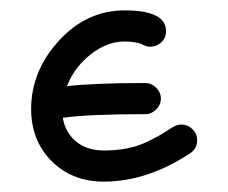

<svg xmlns="http://www.w3.org/2000/svg" viewBox="-20 -350 440 370"><path d="M300 -290Q300 -277 291 -268.5Q282 -260 270 -260Q263 -260 257 -263Q244 -270 220 -270Q186 -270 154.5 -245Q123 -220 109 -184Q162 -190 260 -190Q272 -190 281 -181Q290 -172 290 -160Q290 -148 281 -139Q272 -130 260 -130Q151 -130 101 -123Q106 -94 127 -77Q148 -60 180 -60Q216 -60 244 -69Q272 -78 313 -105Q321 -110 330 -110Q342 -110 351 -101Q360 -92 360 -80Q360 -64 347 -55Q264 0 180 0Q119 0 79.5 -39.5Q40 -79 40 -140Q40 -213 93.5 -271.5Q147 -330 220 -330Q300 -330 300 -290Z"/></svg>

Font: Pecita
Style: Book
Weight: 400
Width: 7
Version: Version 4.3